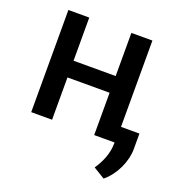

<svg xmlns="http://www.w3.org/2000/svg" viewBox="-128 -639 882 933"><g transform="rotate(20 312.5 -172.5)"><path d="M175.8 -528.3H67.9V0H175.8V-218.8H393.6V0H499V2C499 58.6 477.5 105 449.7 147L508.8 183.1C564 138.2 597.7 61.5 597.7 -1.5V-82H502.4V-528.3H393.6V-305.2H175.8Z"/></g></svg>

Font: Bert Sans Medium
Style: Regular
Weight: 500
Designer: Christian Robertson (Google), Cristiano Sobral
Foundry: Google, Cristiano Sobral
Version: Version 3.101